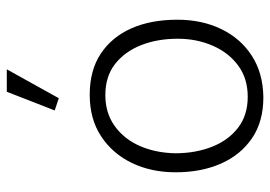

<svg xmlns="http://www.w3.org/2000/svg" viewBox="-135 -647 795 565"><g transform="rotate(-90 262.5 -364.5)"><path d="M259 13Q187 13 138 -20.5Q89 -54 63.5 -112Q38 -170 38 -245Q38 -317 65.5 -374Q93 -431 144 -464.5Q195 -498 266 -498Q338 -498 387 -465.5Q436 -433 461.5 -375.5Q487 -318 487 -240Q487 -168 459.5 -111Q432 -54 381 -21Q330 12 259 13ZM260 -33Q314 -33 352 -61Q390 -89 410.5 -136Q431 -183 431 -239Q431 -299 412 -347Q393 -395 356.5 -423.5Q320 -452 265 -452Q212 -452 173.5 -424Q135 -396 115 -349.5Q95 -303 94 -246Q94 -187 113 -138.5Q132 -90 169 -61.5Q206 -33 260 -33ZM256 -589 341 -742H275L220 -601Z"/></g></svg>

Font: Catamaran ExtraLight
Style: Regular
Weight: 250
Designer: Pria Ravichandran
Version: Version 2.000